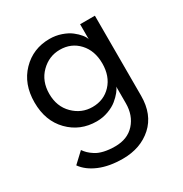

<svg xmlns="http://www.w3.org/2000/svg" viewBox="-152 -539 836 877"><g transform="rotate(-30 266.0 -101.0)"><path d="M247.5 219.5Q176.5 219.5 124.8 197.8Q73 176 47 139L100.5 89Q109 101 118.5 110.2Q128 119.5 144.5 130.2Q161 141 186.8 147Q212.5 153 245 153Q310.5 153 347.8 111.5Q385 70 385 6.5V-81.5Q382 -71 370 -56Q358 -41 339 -25.2Q320 -9.5 290.8 1.2Q261.5 12 229.5 12Q142.5 12 84 -47.8Q25.5 -107.5 25.5 -205Q25.5 -302 84 -362.2Q142.5 -422.5 229.5 -422.5Q261.5 -422.5 290.5 -412.5Q319.5 -402.5 338.5 -387.8Q357.5 -373 369.5 -358.2Q381.5 -343.5 384.5 -331.5V-410.5H462.5V11.5Q462.5 110 401.8 164.8Q341 219.5 247.5 219.5ZM245.5 -54.5Q305.5 -54.5 344.2 -96Q383 -137.5 383 -205Q383 -272.5 344.2 -314.2Q305.5 -356 245.5 -356Q188 -356 145.8 -314Q103.5 -272 103.5 -205Q103.5 -138 145.8 -96.2Q188 -54.5 245.5 -54.5Z"/></g></svg>

Font: League Spartan
Style: Regular
Weight: 350
Foundry: The League of Moveable Type
Version: Version 2.002